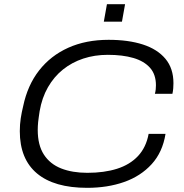

<svg xmlns="http://www.w3.org/2000/svg" viewBox="-20 -889 882 921"><path d="M398 12Q240 12 157.5 -57Q75 -126 75 -260Q75 -292 79.5 -321.5Q84 -351 91 -379Q112 -480 167.5 -551Q223 -622 307.5 -660Q392 -698 501 -698Q596 -698 665.5 -675.5Q735 -653 773.5 -607Q812 -561 812 -490Q812 -479 811 -465.5Q810 -452 807 -439H723Q726 -450 727 -460.5Q728 -471 728 -480Q728 -532 699.5 -564Q671 -596 619.5 -611Q568 -626 497 -626Q434 -626 379.5 -608Q325 -590 282 -555.5Q239 -521 210 -470.5Q181 -420 170 -355Q168 -340 166 -327.5Q164 -315 163 -304Q162 -293 161.5 -284Q161 -275 161 -266Q161 -193 190.5 -147.5Q220 -102 273.5 -81Q327 -60 399 -60Q480 -60 541.5 -79.5Q603 -99 642 -140.5Q681 -182 693 -247H774Q760 -159 707.5 -101.5Q655 -44 575.5 -16Q496 12 398 12ZM478 -785 493 -869H580L565 -785Z"/></svg>

Font: Archivo SemiExpanded Light
Style: Italic
Weight: 300
Width: 6
Italic angle: -10°
Designer: Hector Gatti
Foundry: Omnibus-Type
Version: Version 2.001